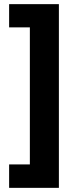

<svg xmlns="http://www.w3.org/2000/svg" viewBox="-20 -743 368 926"><path d="M24 50H124V-611H24V-723H264V163H24Z"/></svg>

Font: Noto Sans Thai ExtraBold
Style: Regular
Weight: 800
Version: Version 2.001